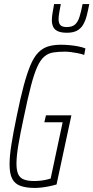

<svg xmlns="http://www.w3.org/2000/svg" viewBox="-20 -916 459 944"><path d="M151 8Q109 8 81 -2Q53 -12 40 -37Q27 -62 27 -108Q27 -148 36 -205Q45 -262 62 -344Q80 -433 96.5 -494.5Q113 -556 130 -596Q147 -636 168 -657.5Q189 -679 216 -687.5Q243 -696 280 -696Q300 -696 322 -694Q344 -692 364.5 -688Q385 -684 400 -678L394 -646Q380 -651 362.5 -654.5Q345 -658 328.5 -660Q312 -662 299 -662Q266 -662 241.5 -658Q217 -654 198 -638Q179 -622 163.5 -588Q148 -554 132.5 -495Q117 -436 98 -344Q80 -261 70.5 -204.5Q61 -148 61 -112Q61 -78 69.5 -59.5Q78 -41 97.5 -33.5Q117 -26 147 -26Q162 -26 177 -27.5Q192 -29 206 -32Q220 -35 229 -38L288 -315H198L206 -349H331L258 -9Q241 -4 221.5 0Q202 4 184 6Q166 8 151 8ZM309 -755Q281 -755 264.5 -762.5Q248 -770 241.5 -784Q235 -798 235 -816Q235 -833 238.5 -853.5Q242 -874 246 -896H279Q275 -874 271.5 -855Q268 -836 268 -822Q268 -802 277 -792.5Q286 -783 308 -783Q335 -783 349 -795.5Q363 -808 371 -833.5Q379 -859 386 -896H419Q413 -865 406.5 -839.5Q400 -814 389 -795Q378 -776 359 -765.5Q340 -755 309 -755Z"/></svg>

Font: Saira ExtraCondensed Thin
Style: Italic
Weight: 250
Width: 2
Italic angle: -12°
Designer: Hector Gatti with collaboration of the Omnibus-Type team
Foundry: Omnibus-Type
Version: Version 1.101